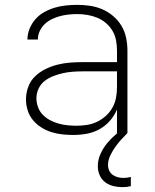

<svg xmlns="http://www.w3.org/2000/svg" viewBox="-20 -548 640 791"><path d="M282 8Q259 8 236 5.5Q213 3 191 -4Q169 -11 149.5 -23.5Q130 -36 115.5 -53.5Q101 -71 94 -93.5Q87 -116 87 -139Q87 -165 96.5 -190.5Q106 -216 125 -234Q144 -252 167.5 -263.5Q191 -275 216.5 -281.5Q242 -288 268 -290Q294 -292 320 -292H462V-340Q462 -361 458 -382Q454 -403 443.5 -421Q433 -439 416.5 -453Q400 -467 380.5 -475Q361 -483 340 -486.5Q319 -490 298 -490Q280 -490 262 -488Q244 -486 227 -481.5Q210 -477 193.5 -469Q177 -461 164 -448.5Q151 -436 143.5 -419.5Q136 -403 136 -385H93Q93 -408 102 -430Q111 -452 126.5 -469.5Q142 -487 163 -498.5Q184 -510 206 -516.5Q228 -523 251.5 -525.5Q275 -528 298 -528Q325 -528 351.5 -524Q378 -520 402 -509.5Q426 -499 446.5 -481.5Q467 -464 480.5 -441.5Q494 -419 499.5 -392.5Q505 -366 505 -340V0H462V-97Q451 -71 432.5 -50Q414 -29 389.5 -15.5Q365 -2 337.5 3Q310 8 282 8ZM295 -30Q317 -30 339 -33.5Q361 -37 380.5 -46.5Q400 -56 416.5 -71Q433 -86 443.5 -105Q454 -124 458 -145.5Q462 -167 462 -189V-254H320Q300 -254 279.5 -252.5Q259 -251 239 -246.5Q219 -242 199.5 -234.5Q180 -227 164 -214.5Q148 -202 139 -183Q130 -164 130 -143Q130 -125 136.5 -107Q143 -89 156 -75.5Q169 -62 186 -53Q203 -44 221 -39Q239 -34 257.5 -32Q276 -30 295 -30ZM484 223Q466 223 447 218.5Q428 214 413 202.5Q398 191 390.5 173.5Q383 156 383 137Q383 110 394.5 85Q406 60 423.5 39.5Q441 19 461.5 2Q482 -15 505 -30V0Q491 14 478 28.5Q465 43 453.5 59.5Q442 76 433.5 94.5Q425 113 425 132Q425 144 430 155Q435 166 444.5 172.5Q454 179 465 182Q476 185 488 185Q496 185 504 184Q512 183 519 181V219Q511 221 502 222Q493 223 484 223Z"/></svg>

Font: Iosevka Aile Extralight
Style: Regular
Weight: 200
Designer: Belleve Invis
Foundry: Belleve Invis
Version: Version 31.1.0; ttfautohint (v1.8.4)